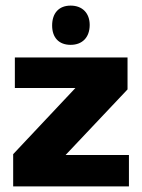

<svg xmlns="http://www.w3.org/2000/svg" viewBox="-20 -665 507 685"><path d="M232 -505C274 -505 300 -532 300 -576C300 -618 274 -645 232 -645C190 -645 166 -618 166 -574C166 -531 190 -505 232 -505ZM214 -112 435 -346V-460H33V-351H249L27 -115V0H440V-112Z"/></svg>

Font: FilmFarsi_V5 Display
Style: Regular
Weight: 400
Designer: Borna Izadpanah
Foundry: Borna Izadpanah
Version: Version 1.000;PS 001.000;hotconv 1.0.88;makeotf.lib2.5.64775